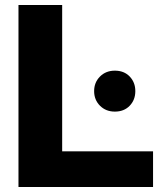

<svg xmlns="http://www.w3.org/2000/svg" viewBox="-20 -749 641 769"><path d="M54 0V-729H229V-107L191 -143H593V0ZM440 -302Q404 -302 380.5 -325.5Q357 -349 357 -384Q357 -419 380.5 -442.5Q404 -466 440 -466Q477 -466 499.5 -442.5Q522 -419 522 -384Q522 -349 499.5 -325.5Q477 -302 440 -302Z"/></svg>

Font: Mona Sans Expanded
Style: Bold
Weight: 700
Width: 7
Designer: Deni Anggara
Foundry: GitHub
Version: Version 2.000